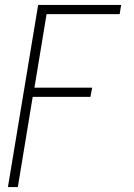

<svg xmlns="http://www.w3.org/2000/svg" viewBox="-20 -540 540 775"><path d="M12 215 134 -520H469L463 -483H168L119 -186H352L345 -149H112L52 215Z"/></svg>

Font: Iosevka SS18 Extralight
Style: Italic
Weight: 200
Italic angle: -9°
Monospace: yes
Designer: Belleve Invis
Foundry: Belleve Invis
Version: Version 25.1.1; ttfautohint (v1.8.4)